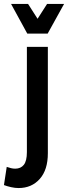

<svg xmlns="http://www.w3.org/2000/svg" viewBox="-68 -755 344 971"><path d="M-48 181 -34 89Q-22 93 -12 95.5Q-2 98 9 98Q37 98 52.5 78.5Q68 59 68 14V-518H174V20Q174 104 133 150Q92 196 26 196Q8 196 -12 191.5Q-32 187 -48 181ZM256 -735 173 -585H70L-12 -735H74L122 -660L170 -735Z"/></svg>

Font: Radio Canada Condensed Medium
Style: Regular
Weight: 500
Width: 3
Designer: Charles Daoud, Etienne Aubert Bonn, Alexandre Saumier Demers, Jacques Le Bailly
Foundry: Radio-Canada
Version: Version 2.104; ttfautohint (v1.8.4.7-5d5b);gftools[0.9.28.de